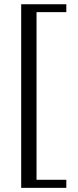

<svg xmlns="http://www.w3.org/2000/svg" viewBox="-20 -698 373 916"><path d="M81.1 198.2V-677.7H296.4V-640.1H154.3V159.7H296.4V198.2Z"/></svg>

Font: Tai Heritage Pro
Style: Regular
Weight: 400
Designer: Faah Baccam, Walt Agee, Victor Gaultney, Annie Olsen
Foundry: SIL International
Version: Version 2.600